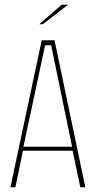

<svg xmlns="http://www.w3.org/2000/svg" viewBox="-20 -790 406 810"><path d="M24 0 156 -620H210L340 0H319L285 -160L292 -154H72L78 -160L45 0ZM78 -167 75 -171H289L285 -167L196 -598L194 -599H172L170 -598ZM146 -688 240 -770H267L161 -688Z"/></svg>

Font: Smooch Sans Thin Thin
Style: Regular
Weight: 250
Version: Version 1.010